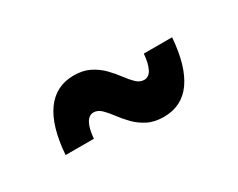

<svg xmlns="http://www.w3.org/2000/svg" viewBox="-46 -630 692 559"><g transform="rotate(-30 300.0 -350.0)"><path d="M384 -232Q353 -232 330.5 -243.5Q308 -255 291.5 -272Q275 -289 262.5 -306Q250 -323 238 -334.5Q226 -346 212 -346Q197 -346 187.5 -329.5Q178 -313 175 -279H80Q87 -373 121.5 -420.5Q156 -468 216 -468Q247 -468 269.5 -456.5Q292 -445 308.5 -428Q325 -411 337.5 -394Q350 -377 362 -365.5Q374 -354 388 -354Q404 -354 413 -371Q422 -388 425 -421H520Q513 -328 479 -280Q445 -232 384 -232Z"/></g></svg>

Font: Martian Mono Condensed SemiBold
Style: Regular
Weight: 600
Width: 3
Designer: Roman Shamin
Foundry: Evil Martians
Version: Version 1.000